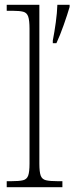

<svg xmlns="http://www.w3.org/2000/svg" viewBox="-20 -780 310 800"><path d="M8 0V-25H26Q60 -25 76 -29Q92 -33 97.5 -48.5Q103 -64 103 -98V-660Q103 -695 97.5 -711Q92 -727 77 -731Q62 -735 34 -735H8V-760H144V-98Q144 -64 149.5 -48.5Q155 -33 171.5 -29Q188 -25 221 -25H240V0ZM200 -611Q207 -647 212.5 -687Q218 -727 219 -760H270V-751Q261 -720 245.5 -676Q230 -632 215 -600H200Z"/></svg>

Font: Noto Serif Georgian SemiCondensed ExtraLight
Style: Regular
Weight: 200
Width: 4
Designer: Monotype Design Team, Akaki Razmadze
Foundry: Google LLC
Version: Version 2.003; ttfautohint (v1.8.4.7-5d5b)